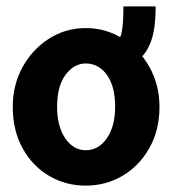

<svg xmlns="http://www.w3.org/2000/svg" viewBox="-20 -570 540 602"><path d="M249 12Q186 12 134 -18.5Q82 -49 51 -105Q20 -161 20 -235Q20 -304 51 -360Q82 -416 134 -449Q186 -482 249 -482Q312 -482 364.5 -449Q417 -416 448.5 -360Q480 -304 480 -235Q480 -162 448.5 -106Q417 -50 364.5 -19Q312 12 249 12ZM249 -99Q289 -99 315 -136.5Q341 -174 341 -235Q341 -300 315 -335.5Q289 -371 249 -371Q212 -371 185.5 -335.5Q159 -300 159 -235Q159 -174 184.5 -136.5Q210 -99 249 -99ZM468 -550Q468 -477 452 -436.5Q436 -396 409 -380Q382 -364 349 -364V-447Q358 -447 362.5 -474Q367 -501 367 -550Z"/></svg>

Font: Inconsolata Black
Style: Regular
Weight: 900
Monospace: yes
Designer: Raph Levien, Cyreal, Brenton Simpson
Foundry: Raph Levien, Cyreal, Google
Version: Version 3.001; ttfautohint (v1.8.2.53-6de2)